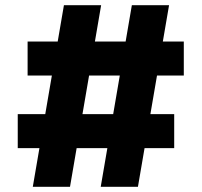

<svg xmlns="http://www.w3.org/2000/svg" viewBox="-20 -720 777 740"><path d="M488.2 -700H631.6L511.6 0H368.2ZM48.4 -280H651.4V-149H48.4ZM226.4 -700H369.8L249.8 0H106.4ZM86.4 -560H688.4V-429H86.4Z"/></svg>

Font: Easer Grotesk Variable
Style: Regular
Weight: 400
Designer: Boardeaser, Bonnie Shaver-Troup, Thomas Jockin
Foundry: Lexend
Version: Version 1.001;Glyphs 3.1.2 (3151)